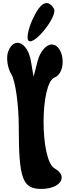

<svg xmlns="http://www.w3.org/2000/svg" viewBox="-20 -1277 455 1247"><path d="M33 -942C19 -904 28 -836 54 -794C80 -752 102 -596 102 -450C102 -117 126 -50 248 -50C373 -50 426 -132 335 -183C239 -237 239 -737 335 -774C415 -805 398 -988 315 -988C280 -988 240 -941 225 -883L198 -779L181 -879C160 -1004 70 -1042 33 -942ZM191 -1150C163 -1088 151 -1027 165 -1013C201 -977 358 -1175 330 -1221C289 -1287 242 -1262 191 -1150Z"/></svg>

Font: Hussar Skorodowane
Style: Bold
Weight: 700
Foundry: Cannot Into Space Fonts
Version: Version 0.892